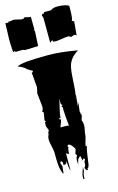

<svg xmlns="http://www.w3.org/2000/svg" viewBox="-179 -1113 857 1398"><g transform="rotate(-15 249.0 -414.5)"><path d="M471.2 -814 447.8 -806.2Q442.9 -806.2 439.7 -810.8Q436.5 -815.4 423.6 -815.4Q410.6 -815.4 378.7 -810.1Q346.7 -804.7 332.3 -804.7Q317.9 -804.7 311 -808.1Q311 -814.9 309.8 -816.2Q308.6 -817.4 302.7 -817.4Q301.3 -816.4 298.8 -813Q293.9 -806.2 289.1 -806.2L288.1 -994.1L281.2 -1014.2L289.6 -1022.9L296.9 -1021.5Q301.3 -1022 303.7 -1031.7H356Q372.6 -1046.4 407.2 -1046.4Q441.9 -1046.4 467.3 -1039.6Q492.7 -1032.7 492.7 -1024.4Q492.7 -920.4 481 -920.4Q491.7 -910.6 498 -910.6L488.3 -804.7L480 -814ZM44.4 -1031.2 72.8 -1035.2Q82.5 -1035.2 105.2 -1029.1Q127.9 -1022.9 137.5 -1022.9Q147 -1022.9 149.9 -1027.3Q152.8 -1031.7 157.2 -1031.7L196.3 -1022.9L201.7 -1024.4L202.6 -927.2Q200.2 -927.2 200.2 -925.3V-920.9Q200.2 -919.4 199.7 -918.5Q203.6 -918.5 203.6 -915.5L197.8 -804.7L128.9 -801.3H100.1Q90.3 -801.3 85 -806.2H39.6L37.6 -804.7Q33.2 -806.2 29.8 -806.2H27.3Q25.9 -812.5 20.5 -812.5L10.3 -808.1Q6.3 -871.6 6.3 -903.3L10.3 -1026.4L26.4 -1025.4Q32.7 -1025.4 33.9 -1026.4Q35.2 -1027.3 35.2 -1033.7Q38.1 -1031.2 44.4 -1031.2ZM294.9 138.7Q305.2 127 305.2 115.7V96.7L314.5 81.1L305.2 70.8L294.9 85.4L286.6 46.9Q269 63 266.8 67.4Q264.6 71.8 262.7 81.5Q260.7 91.3 256.3 104L254.9 70.8Q254.9 54.7 265.6 35.6L256.3 24.9L266.6 -6.3Q266.6 -17.1 251.2 -35.4Q235.8 -53.7 225.1 -53.7L210.9 -43.5H217.8L220.7 -31.7H216.8L210.9 13.7Q205.1 13.7 201.7 8.5Q198.2 3.4 191.4 3.4V133.8Q180.7 106.9 180.7 53.2Q179.2 68.8 172.9 75Q166.5 81.1 152.3 81.1V59.6L141.6 47.4L132.8 59.6L143.6 90.8L141.6 91.8L136.7 139.6L132.8 138.7Q112.3 101.6 112.3 21V-22.5Q112.3 -37.1 104 -73.7Q95.7 -110.4 95.7 -124.5Q95.7 -138.7 99.6 -151.9Q103.5 -165 110.4 -167H102.5L114.3 -193.4L101.6 -224.6L102.5 -257.8H112.3L102.5 -269L112.3 -325.7L102.5 -336.9Q113.3 -347.7 113.3 -371.1L102.5 -473.1L112.3 -517.6L102.5 -630.4H112.3V-642.6Q105.5 -642.6 91.6 -653.1Q77.6 -663.6 69.3 -665H74.2Q57.6 -683.6 15.6 -698.7Q45.9 -721.7 248.5 -721.7Q346.7 -721.7 470.7 -698.7Q401.9 -659.7 388.7 -591.8Q382.3 -559.1 380.9 -528.3Q375.5 -417 367.7 -383.3L372.1 -392.1Q371.6 -381.8 367.7 -350.6Q363.8 -319.3 363.8 -302.7Q363.8 -303.7 367.9 -319.6Q372.1 -335.4 372.1 -343.8V-312.5Q372.1 -312.5 366.7 -268.1Q366.7 -255.9 372.1 -235.8V-264.2L374 -235.8Q374 -231.4 363.8 -200.7Q372.1 -182.1 372.1 -164.8Q372.1 -147.5 366.9 -123.5Q361.8 -99.6 361.8 -88.4Q361.8 -77.1 352.5 -49.8Q343.3 -22.5 343.3 -9.3H353Q344.2 11.2 339.1 52.2Q334 93.3 329.3 120.8Q324.7 148.4 314.5 148.4V160.6L306.2 161.6L294.9 143.6ZM256.3 -348.6 252.4 -347.7Q246.6 -347.7 246.6 -379.4V-397Q244.6 -375.5 232.7 -329.6Q220.7 -283.7 220.7 -257.8L210.9 -258.3V-246.6H220.7Q220.7 -239.7 211.7 -217.3Q202.6 -194.8 201.2 -189.9H237.8Q261.2 -189.9 265.1 -184.1Q264.2 -195.8 261.7 -217.8Q256.3 -266.1 256.3 -291.5H257.8Q254.9 -292.5 254.9 -306.9Q254.9 -321.3 256.3 -325.7L246.6 -336.9L256.3 -339.8ZM284.7 160.6Q271.5 188 274.9 216.3H265.6V194.8Q265.6 183.6 274.4 160.9Q283.2 138.2 284.7 129.4ZM363.8 -376V-371.1H368.2Q366.2 -371.1 363.8 -376ZM256.3 -6.3V-9.3H257.8Q256.3 -9.3 256.3 -6.3Z"/></g></svg>

Font: Butcherman Caps
Style: Regular
Weight: 400
Version: Version 001.003